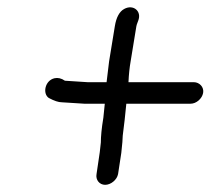

<svg xmlns="http://www.w3.org/2000/svg" viewBox="-20 -597 586 535"><path d="M273 -82C289 -82 306 -96 309 -112L318 -171L321 -201L322 -219C326 -248 329 -278 332 -308H511C527 -308 543 -322 546 -338C549 -354 536 -368 520 -368H338C339 -390 341 -409 344 -426L360 -524C360 -526 362 -531 365 -539C376 -566 351 -586 326 -572C313 -565 304 -549 300 -524L284 -426L277 -368H224L162 -372H161C151 -379 141 -381 132 -379C105 -373 98 -336 116 -324C131 -316 143 -312 152 -312L215 -308H272L268 -269C263 -239 261 -216 261 -200L258 -173L249 -112C246 -96 257 -82 273 -82Z"/></svg>

Font: Squarish
Style: It
Weight: 400
Foundry: Cannot Into Space Fonts
Version: Version 0.272